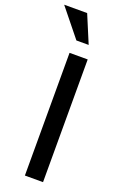

<svg xmlns="http://www.w3.org/2000/svg" viewBox="-213 -995 660 1044"><g transform="rotate(20 117.0 -473.0)"><path d="M82 0V-710H187V0ZM98 -946 165 -786H94L-35 -946Z"/></g></svg>

Font: Rising Sun Medium
Style: Regular
Weight: 500
Designer: Matt McInerney, Pablo Impallari, Rodrigo Fuenzalida (Raleway font), Stephen Hutchings (Greek), Cristiano Sobral (main ch
Foundry: The Rising Sun Project Authors
Version: Version 4.327; ttfautohint (v1.8.4.7-5d5b-dirty)